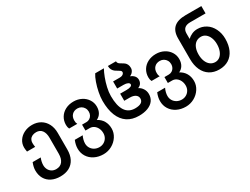

<svg xmlns="http://www.w3.org/2000/svg" viewBox="-77 -1500 3154 2422"><g transform="rotate(-30 1500.0 -289.0)"><path d="M50 -40Q50 -65.5 55.8 -91.5Q61.5 -117.5 74 -149.5H192Q182 -127.5 176 -99.8Q170 -72 170 -49Q170 -14 184.5 14.5Q199 43 226 59.8Q253 76.5 289 76.5Q349 76.5 380.5 35.8Q412 -5 412 -77V-307.5Q412 -377 383 -415.8Q354 -454.5 300 -454.5Q266.5 -454.5 242 -442.5Q217.5 -430.5 204.8 -409Q192 -387.5 192 -360.5Q192 -330 197.5 -300H79L77.5 -310Q72 -341 72 -363.5Q72 -418.5 102.2 -463.5Q132.5 -508.5 184.8 -534.2Q237 -560 300 -560Q369 -560 421.8 -528.8Q474.5 -497.5 503.5 -441Q532.5 -384.5 532.5 -310.5V-69Q532.5 10.5 503.8 67.2Q475 124 420.2 153.8Q365.5 183.5 289 183.5Q216.5 183.5 162.5 156.5Q108.5 129.5 79.2 79Q50 28.5 50 -40Z M650 -11.5Q650 -39.5 656 -67.2Q662 -95 675 -127H790Q777.5 -101.5 770.5 -73.5Q763.5 -45.5 763.5 -21.5Q763.5 16 781.8 45.8Q800 75.5 831.2 92.2Q862.5 109 900.5 109Q935.5 109 965 92.5Q994.5 76 1012 46.2Q1029.5 16.5 1029.5 -20.5Q1029.5 -59.5 1014 -91.8Q998.5 -124 971.8 -142.5Q945 -161 912.5 -161H850V-247H912.5Q939 -247 960.5 -260Q982 -273 994 -295.8Q1006 -318.5 1006 -346Q1006 -376.5 992 -401Q978 -425.5 953.8 -439.5Q929.5 -453.5 900.5 -453.5Q850.5 -453.5 820.8 -423Q791 -392.5 791 -340.5Q791 -321 793.2 -311.2Q795.5 -301.5 803 -286H684.5Q672 -311 672 -344.5Q672 -405 701.2 -452.8Q730.5 -500.5 782.5 -527.2Q834.5 -554 900.5 -554Q963.5 -554 1015 -527.2Q1066.5 -500.5 1096.2 -454.2Q1126 -408 1126 -352Q1126 -299 1103.5 -261.2Q1081 -223.5 1040.5 -205.5Q1094 -177 1121.8 -129Q1149.5 -81 1149.5 -18.5Q1149.5 42.5 1115.2 95.8Q1081 149 1023.8 180.8Q966.5 212.5 900.5 212.5Q828.5 212.5 771.2 183.8Q714 155 682 104Q650 53 650 -11.5Z M1223.5 -376.5Q1223.5 -430.5 1236.8 -498.2Q1250 -566 1271.8 -627.5Q1293.5 -689 1317.5 -725H1444Q1420.5 -683.5 1397.8 -623.8Q1375 -564 1360 -498.5Q1345 -433 1345 -376.5Q1345 -233.5 1392.8 -161.5Q1440.5 -89.5 1533.5 -89.5Q1652.5 -89.5 1652.5 -165Q1652.5 -200 1622.8 -220.8Q1593 -241.5 1541.5 -241.5H1461.5V-345H1555Q1594.5 -345 1615.5 -354.5Q1636.5 -364 1636.5 -380.5Q1636.5 -398 1614.5 -409Q1592.5 -420 1555 -420H1461.5V-523H1559Q1579 -523 1593.8 -529.2Q1608.5 -535.5 1616.2 -545.8Q1624 -556 1624 -567Q1624 -580 1614 -588.8Q1604 -597.5 1582 -610Q1557.5 -623.5 1541.5 -636Q1525.5 -648.5 1513.8 -670.2Q1502 -692 1502 -725H1620Q1620 -710.5 1626.5 -700.2Q1633 -690 1642.8 -683Q1652.5 -676 1669.5 -666.5Q1693 -653.5 1707.2 -642Q1721.5 -630.5 1731.8 -610.2Q1742 -590 1742 -559Q1742 -532 1725.2 -508.8Q1708.5 -485.5 1679.5 -472Q1715.5 -458.5 1735 -434.8Q1754.5 -411 1754.5 -380.5Q1754.5 -347.5 1738 -324.8Q1721.5 -302 1692.5 -292Q1727.5 -276 1750.8 -240.2Q1774 -204.5 1774 -160.5Q1774 -105.5 1744.8 -65.8Q1715.5 -26 1660.5 -4.8Q1605.5 16.5 1530.5 16.5Q1432 16.5 1363.5 -28.8Q1295 -74 1259.2 -162Q1223.5 -250 1223.5 -376.5Z M1850 -11.5Q1850 -39.5 1856 -67.2Q1862 -95 1875 -127H1990Q1977.5 -101.5 1970.5 -73.5Q1963.5 -45.5 1963.5 -21.5Q1963.5 16 1981.8 45.8Q2000 75.5 2031.2 92.2Q2062.5 109 2100.5 109Q2135.5 109 2165 92.5Q2194.5 76 2212 46.2Q2229.5 16.5 2229.5 -20.5Q2229.5 -59.5 2214 -91.8Q2198.5 -124 2171.8 -142.5Q2145 -161 2112.5 -161H2050V-247H2112.5Q2139 -247 2160.5 -260Q2182 -273 2194 -295.8Q2206 -318.5 2206 -346Q2206 -376.5 2192 -401Q2178 -425.5 2153.8 -439.5Q2129.5 -453.5 2100.5 -453.5Q2050.5 -453.5 2020.8 -423Q1991 -392.5 1991 -340.5Q1991 -321 1993.2 -311.2Q1995.5 -301.5 2003 -286H1884.5Q1872 -311 1872 -344.5Q1872 -405 1901.2 -452.8Q1930.5 -500.5 1982.5 -527.2Q2034.5 -554 2100.5 -554Q2163.5 -554 2215 -527.2Q2266.5 -500.5 2296.2 -454.2Q2326 -408 2326 -352Q2326 -299 2303.5 -261.2Q2281 -223.5 2240.5 -205.5Q2294 -177 2321.8 -129Q2349.5 -81 2349.5 -18.5Q2349.5 42.5 2315.2 95.8Q2281 149 2223.8 180.8Q2166.5 212.5 2100.5 212.5Q2028.5 212.5 1971.2 183.8Q1914 155 1882 104Q1850 53 1850 -11.5Z M2443 -283V-584Q2443 -688 2499.8 -739Q2556.5 -790 2673 -790H2901V-683.5H2678Q2622 -683.5 2594 -658.2Q2566 -633 2566 -583.5V-505Q2593.5 -531.5 2630.8 -548.2Q2668 -565 2711 -565Q2745.5 -565 2776 -556.5Q2806.5 -548 2836 -529.5Q2892 -494.5 2924.5 -428.5Q2957 -362.5 2957 -283Q2957 -190 2926.2 -122.5Q2895.5 -55 2837.8 -19Q2780 17 2700 17Q2621 17 2563 -19.2Q2505 -55.5 2474 -123.2Q2443 -191 2443 -283ZM2832 -277.5Q2832 -328.5 2815.5 -369.8Q2799 -411 2769.2 -434.5Q2739.5 -458 2702 -458Q2659 -458 2628.2 -436Q2597.5 -414 2581.2 -373.2Q2565 -332.5 2565 -277.5Q2565 -222.5 2582 -179.8Q2599 -137 2630.2 -113.2Q2661.5 -89.5 2702 -89.5Q2740.5 -89.5 2770 -113.2Q2799.5 -137 2815.8 -179.8Q2832 -222.5 2832 -277.5Z"/></g></svg>

Font: JuliaMono
Style: Bold
Weight: 700
Monospace: yes
Designer: cormullion
Foundry: corm
Version: Version 0.055; ttfautohint (v1.8.4)